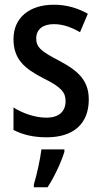

<svg xmlns="http://www.w3.org/2000/svg" viewBox="-20 -570 429 811"><path d="M355 -150C355 -235 304 -274 229 -314C154 -353 133 -370 133 -408C133 -445 160 -468 207 -468C248 -468 283 -454 318 -434L351 -512C306 -537 260 -550 207 -550C104 -550 37 -495 37 -405C37 -320 83 -281 162 -240C240 -202 257 -179 257 -143C257 -100 230 -73 176 -73C126 -73 73 -93 37 -116V-21C74 -2 119 10 177 10C288 10 355 -45 355 -150ZM252 71V61H155C150 103 134 174 123 209V221H181C209 178 238 117 252 71Z"/></svg>

Font: Noto Sans Gujarati UI Condensed Medium
Style: Regular
Weight: 500
Width: 3
Designer: Jelle Bosma - Monotype Design Team, Universal Thirst
Foundry: Monotype Imaging Inc.
Version: Version 2.106